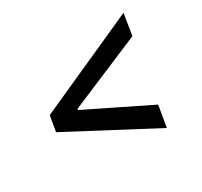

<svg xmlns="http://www.w3.org/2000/svg" viewBox="-118 -711 893 850"><g transform="rotate(-30 329.0 -286.0)"><path d="M76.7 -246.6 90.3 -326.2 599.6 -555.2 582 -445.8 208 -287.6 211.4 -293.9 209.5 -278.8 206.5 -284.7 529.3 -126.5 510.7 -17.6Z"/></g></svg>

Font: Inter 20pt Medium
Style: Italic
Weight: 500
Italic angle: -9.3988°
Version: Version 4.001;git-66647c0bb